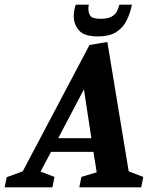

<svg xmlns="http://www.w3.org/2000/svg" viewBox="-82 -808 662 828"><path d="M-62 0 -53 -44 16 -69 304 -614 381 -627 473 -69 536 -45 527 0H260L269 -45L335 -65L321 -153H138L93 -68L153 -45L144 0ZM169 -212H312L280 -423ZM339 -651Q281 -651 258.5 -677Q236 -703 236 -740Q236 -751 238.5 -764.5Q241 -778 245 -788H301Q300 -784 299.5 -779Q299 -774 299 -770Q299 -753 307.5 -740Q316 -727 351 -727Q383 -727 399 -736Q415 -745 422 -759Q429 -773 433 -788H487Q480 -753 465 -721.5Q450 -690 420.5 -670.5Q391 -651 339 -651Z"/></svg>

Font: Manuale
Style: Bold Italic
Weight: 700
Italic angle: -11°
Version: Version 1.002